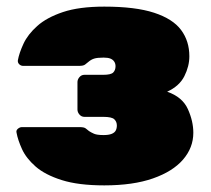

<svg xmlns="http://www.w3.org/2000/svg" viewBox="-20 -550 638 580"><path d="M295 10Q217 10 166.5 -6Q116 -22 87.5 -47Q59 -72 46.5 -99.5Q34 -127 30 -149Q28 -156 34 -161Q40 -166 46 -166H221Q234 -166 239 -162Q244 -158 249 -154Q255 -150 264 -146Q273 -142 293 -142Q308 -142 317 -145.5Q326 -149 329.5 -155.5Q333 -162 333 -171Q333 -182 325.5 -189.5Q318 -197 292 -197H235Q226 -197 220 -204Q214 -211 214 -219V-302Q214 -310 220 -317Q226 -324 235 -324H292Q315 -324 322 -331Q329 -338 329 -350Q329 -358 325 -364Q321 -370 313.5 -373Q306 -376 293 -376Q274 -376 264.5 -373Q255 -370 247 -363Q242 -359 237 -355Q232 -351 219 -351H50Q43 -351 38 -356Q33 -361 34 -368Q38 -390 51 -418Q64 -446 92.5 -471.5Q121 -497 170 -513.5Q219 -530 295 -530Q389 -530 445.5 -511.5Q502 -493 527 -459.5Q552 -426 552 -380Q552 -350 537 -320Q522 -290 485 -273Q531 -257 547.5 -220.5Q564 -184 564 -149Q564 -104 533 -68Q502 -32 442 -11Q382 10 295 10Z"/></svg>

Font: Rubik Black
Style: Regular
Weight: 900
Designer: Hubert and Fischer
Foundry: Hubert and Fischer
Version: Version 2.300;gftools[0.9.30]